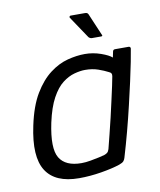

<svg xmlns="http://www.w3.org/2000/svg" viewBox="-75 -692 632 758"><g transform="rotate(-10 241.0 -313.0)"><path d="M182 6Q86 6 49.5 -51.5Q13 -109 39 -230Q55 -306 83.5 -353.5Q112 -401 147 -427.5Q182 -454 218.5 -463.5Q255 -473 288 -473Q321 -473 352 -462Q383 -451 395 -440L400 -464Q401 -468 403.5 -469.5Q406 -471 409 -471H463Q471 -471 471 -463Q468 -444 461.5 -410.5Q455 -377 445.5 -334.5Q436 -292 424.5 -243Q413 -194 399.5 -143Q386 -92 371 -42Q369 -35 364.5 -29.5Q360 -24 346 -19Q316 -9 270.5 -1.5Q225 6 182 6ZM201 -51Q218 -51 237.5 -54.5Q257 -58 273 -61.5Q289 -65 295 -67Q301 -69 306.5 -73Q312 -77 315 -87Q321 -111 329 -142.5Q337 -174 345 -208Q353 -242 360 -274Q367 -306 372.5 -330.5Q378 -355 380 -368Q381 -375 379 -379Q377 -383 370 -386Q353 -395 330 -403Q307 -411 278 -411Q259 -411 235 -404.5Q211 -398 187.5 -380Q164 -362 144 -325.5Q124 -289 111 -229Q90 -129 113.5 -90Q137 -51 201 -51ZM327 -530Q320 -530 314 -536L255 -624Q253 -627 255 -629.5Q257 -632 259 -632H316Q322 -632 325 -630.5Q328 -629 330 -625L367 -538Q372 -530 364 -530Z"/></g></svg>

Font: Glory
Style: Italic
Weight: 400
Italic angle: -12°
Designer: Robert Leuschke
Foundry: Robert Leuschke
Version: Version 1.011